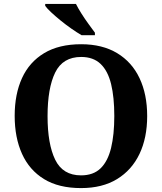

<svg xmlns="http://www.w3.org/2000/svg" viewBox="-20 -951 827 981"><path d="M394.1 10Q280 10 205 -36Q130 -82 92.5 -165Q55 -248 55 -359Q55 -470 92.5 -552Q130 -634 205.6 -679.5Q281.1 -725 394.7 -725Q503 -725 578.5 -679.5Q654 -634 693 -551.5Q732 -469 732 -358Q732 -247 692.7 -164.5Q653.4 -82 578.1 -36Q502.8 10 394.1 10ZM394.1 -55Q457 -55 494 -91Q531 -127 547.5 -195Q564 -263 564 -358.4Q564 -453.8 547.7 -521.2Q531.3 -588.7 494.1 -624.3Q456.8 -660 394.8 -660Q301 -660 262 -580.5Q223 -501 223 -357.5Q223 -215 262 -135Q301 -55 394.1 -55ZM397 -771Q373 -785 345 -804.5Q317 -824 290 -846Q263 -868 241.5 -888Q220 -908 211 -921V-931H368Q379 -909 396 -882Q413 -855 432 -829Q451 -803 465 -784V-771Z"/></svg>

Font: Noto Serif Gujarati
Style: Regular
Weight: 400
Designer: Universal Thirst, Indian Type Foundry and the Monotype Design Team
Foundry: Monotype Imaging Inc.
Version: Version 2.102